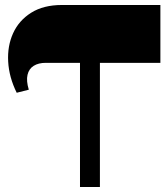

<svg xmlns="http://www.w3.org/2000/svg" viewBox="-20 -750 673 770"><path d="M47 -378Q16.2 -440.3 12.8 -502.8Q9.3 -565.3 32.5 -616.6Q55.8 -668 105.1 -699Q154.5 -730 228.2 -730H623.2V-498H163.8Q134.2 -498 115.1 -486Q96 -474 90.4 -450Q84.7 -426 95.5 -390.3ZM300.8 0V-688.8H380.7V0Z"/></svg>

Font: Savate ExtraLight
Style: Regular
Weight: 200
Designer: Max Esnée
Foundry: Plomb Type
Version: Version 2.000